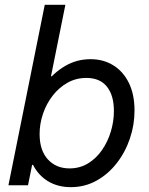

<svg xmlns="http://www.w3.org/2000/svg" viewBox="-20 -772 621 800"><path d="M15.1 0 166.5 -752H252.4L192.4 -454.1H201.7L174.3 -410.2L116.7 -129.9L132.3 -85H113.8L96.7 0ZM274.9 7.8Q220.7 7.8 179.7 -17.1Q138.7 -42 116 -88.1Q93.3 -134.3 93.3 -198.7Q93.3 -258.3 112.5 -316.4Q131.8 -374.5 167.5 -421.6Q203.1 -468.8 251.5 -497.1Q299.8 -525.4 357.4 -525.4Q410.6 -525.4 451.9 -500Q493.2 -474.6 516.8 -426.8Q540.5 -378.9 540.5 -311.5Q540.5 -251.5 521.2 -194.6Q502 -137.7 466.3 -92Q430.7 -46.4 382.1 -19.3Q333.5 7.8 274.9 7.8ZM269.5 -70.3Q312.5 -70.3 346.7 -91.1Q380.9 -111.8 405 -146.7Q429.2 -181.6 441.9 -224.1Q454.6 -266.6 454.6 -309.6Q454.6 -374.5 425.5 -410.9Q396.5 -447.3 339.8 -447.3Q296.9 -447.3 261.2 -427.2Q225.6 -407.2 199.5 -373.5Q173.3 -339.8 159.2 -298.1Q145 -256.3 145 -213.4Q145 -145.5 179.4 -107.9Q213.9 -70.3 269.5 -70.3Z"/></svg>

Font: Reddit Sans
Style: Italic
Weight: 400
Italic angle: -11.25°
Designer: Stephen Hutchings
Version: Version 1.013